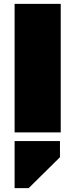

<svg xmlns="http://www.w3.org/2000/svg" viewBox="-20 -689 392 999"><path d="M296 0H56V-669H296ZM56 290V45H292V129L129 290Z"/></svg>

Font: Sarpanch Black
Style: Regular
Weight: 900
Designer: Manushi Parikh (Devanagari and Latin), Jyotish Sonowal (Devanagari)
Foundry: Indian Type Foundry
Version: Version 2.004;PS 1.0;hotconv 1.0.78;makeotf.lib2.5.61930; tt